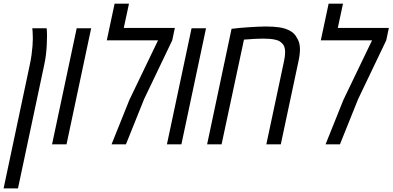

<svg xmlns="http://www.w3.org/2000/svg" viewBox="-65 -784 2133 1043"><path d="M-45.4 239.3 96.7 -431.6Q102.5 -458 106.2 -484.6Q109.9 -511.2 111.6 -533.9Q113.3 -556.6 113.3 -571.8Q113.3 -577.6 113 -589.4Q112.8 -601.1 112.1 -612.8Q111.3 -624.5 110.4 -630.4H188.5Q189.5 -620.6 189.9 -610.6Q190.4 -600.6 190.4 -590.3Q190.4 -568.8 189.2 -542.5Q188 -516.1 184.6 -487.3Q181.2 -458.5 174.8 -429.7L32.7 239.3Z M217.8 0 351.6 -630.4H430.2L296.4 0Z M541 0 638.2 -242.2 793.5 -564.9H515.1L557.6 -764.2H635.7L607.4 -632.3H884.8L870.6 -564.9L717.8 -245.6L619.1 0Z M841.8 0 975.6 -630.4H1054.2L920.4 0Z M1060.1 0 1192.9 -627.4Q1210.4 -629.9 1234.4 -632.1Q1258.3 -634.3 1284.4 -636Q1310.5 -637.7 1335.2 -638.9Q1359.9 -640.1 1379.4 -640.1Q1419.9 -640.1 1453.1 -635.3Q1486.3 -630.4 1512.2 -615.7Q1524.4 -608.9 1532.7 -600.1Q1541 -591.3 1546.9 -580.1Q1555.7 -567.4 1560.1 -551.5Q1564.5 -535.6 1564.5 -517.1Q1564.5 -502 1562.3 -484.6Q1560.1 -467.3 1555.7 -447.8L1460.4 0H1381.8L1477.5 -449.7Q1480.5 -464.4 1482.2 -476.8Q1483.9 -489.3 1483.9 -500.5Q1483.9 -518.1 1479.5 -530Q1475.1 -542 1465.3 -550.3Q1455.1 -561.5 1438 -566.4Q1420.9 -571.3 1401.1 -572.8Q1381.3 -574.2 1363.3 -574.2Q1342.8 -574.2 1317.6 -572.8Q1292.5 -571.3 1260.3 -568.8L1138.7 0Z M1703.6 0 1800.8 -242.2 1956.1 -564.9H1677.7L1720.2 -764.2H1798.3L1770 -632.3H2047.4L2033.2 -564.9L1880.4 -245.6L1781.7 0Z"/></svg>

Font: Open Sans SemiCondensed
Style: Italic
Weight: 400
Width: 4
Italic angle: -12°
Designer: Monotype Design Team
Foundry: Monotype Imaging Inc.
Version: Version 3.000